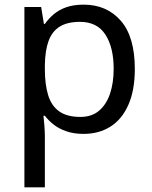

<svg xmlns="http://www.w3.org/2000/svg" viewBox="-20 -566 655 826"><path d="M340 -546Q439 -546 499.5 -477Q560 -408 560 -269Q560 -178 532.5 -115.5Q505 -53 455.5 -21.5Q406 10 339 10Q298 10 266 -1Q234 -12 211.5 -29.5Q189 -47 173 -68H167Q169 -51 171 -25Q173 1 173 20V240H85V-536H157L169 -463H173Q189 -486 211.5 -505Q234 -524 265.5 -535Q297 -546 340 -546ZM324 -472Q270 -472 237 -451.5Q204 -431 189 -390Q174 -349 173 -286V-269Q173 -203 187 -157Q201 -111 234.5 -87Q268 -63 326 -63Q375 -63 406.5 -90Q438 -117 453.5 -163.5Q469 -210 469 -270Q469 -362 433.5 -417Q398 -472 324 -472Z"/></svg>

Font: lsinhala25
Style: Book
Weight: 400
Designer: Jelle Bosma - Monotype Design Team
Foundry: Monotype Imaging Inc.
Version: Version 2.003